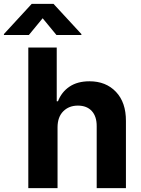

<svg xmlns="http://www.w3.org/2000/svg" viewBox="-86 -973 730 993"><path d="M211.6 -315.3V0H60.4V-727.3H207.4V-449.2H213.8Q232.6 -497.5 273.6 -525Q314.6 -552.6 376.8 -552.6Q462 -552.6 513.8 -497.9Q565.7 -443.2 565.3 -347.3V0H414.1V-320.3Q414.4 -370.7 388.7 -398.8Q362.9 -426.8 316.8 -426.8Q270.6 -426.8 241.3 -397.5Q212 -368.3 211.6 -315.3ZM63.2 -791.9H-65.7V-796.9L78.1 -953.1H190.7L334.9 -796.9V-791.9H206L134.6 -878.6Z"/></svg>

Font: Inter Zeller
Style: Bold
Weight: 700
Designer: Rasmus Andersson; Joe Bland
Foundry: zeller
Version: Version 3.015;git-dec3a8cb1